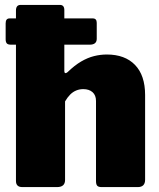

<svg xmlns="http://www.w3.org/2000/svg" viewBox="-20 -762 648 782"><path d="M374 -604Q374 -580 345 -580H25Q12 -580 7.5 -585.5Q3 -591 3 -602V-667Q3 -687 19 -687H358Q374 -687 374 -669ZM71 0Q45 0 45 -25V-719Q45 -742 64 -742H224Q242 -742 242 -721V-472Q242 -466 245.5 -464.5Q249 -463 255 -468Q284 -496 310.5 -511.5Q337 -527 363 -533.5Q389 -540 415 -540Q489 -540 530 -497.5Q571 -455 571 -375V-30Q571 0 541 0H394Q381 0 376 -5.5Q371 -11 371 -25V-351Q371 -374 357 -386.5Q343 -399 319 -399Q304 -399 290.5 -393.5Q277 -388 266 -377Q255 -366 245 -349V-29Q245 0 212 0H71Z"/></svg>

Font: Libre Franklin Black
Style: Regular
Weight: 900
Designer: Pablo Impallari, Rodrigo Fuenzalida, Nhung Nguyen
Foundry: Impallari Type
Version: Version 3.000